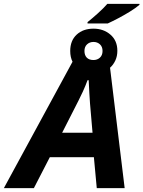

<svg xmlns="http://www.w3.org/2000/svg" viewBox="-80 -978 745 998"><path d="M375 -856V-863Q399 -882 429 -909Q459 -936 478 -958H645V-953Q625 -936 595 -917.5Q565 -899 534.5 -883Q504 -867 480 -856ZM-60 0 297 -657Q285 -681 285 -713Q285 -767 318.5 -798Q352 -829 406 -829Q458 -829 494 -798Q530 -767 530 -714Q530 -686 519.5 -663.5Q509 -641 492 -626L568 0H423L408 -161H179L96 0ZM406 -666Q426 -666 439.5 -678.5Q453 -691 453 -713Q453 -735 439.5 -747.5Q426 -760 406 -760Q386 -760 372.5 -747.5Q359 -735 359 -713Q359 -691 371 -678.5Q383 -666 406 -666ZM243 -288H401L388 -439Q387 -456 384.5 -492.5Q382 -529 381 -561H375Q364 -531 350.5 -501.5Q337 -472 328 -455Z"/></svg>

Font: Noto IKEA Latin
Style: Bold Italic
Weight: 700
Italic angle: -12°
Designer: Monotype Design Team
Foundry: Monotype Imaging Inc.
Version: Version 1.0